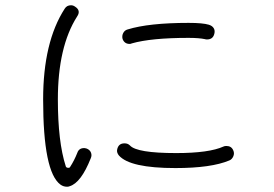

<svg xmlns="http://www.w3.org/2000/svg" viewBox="-20 -720 1040 730"><path d="M235 -10Q221 -10 210 -18Q144 -66 144 -342Q144 -560 226 -687Q234 -700 250 -700Q258 -700 265 -695Q289 -680 273 -657Q200 -542 200 -342Q200 -181 230 -88Q231 -83 238 -82Q245 -81 247 -86Q262 -109 274 -139Q280 -157 300 -157Q303 -157 310 -155Q322 -150 326 -139.5Q330 -129 325 -118Q288 -25 245 -12Q241 -10 235 -10ZM473 -553Q453 -553 446 -572Q443 -584 448.5 -594.5Q454 -605 465 -608Q546 -633 697 -633Q751 -633 774 -626Q787 -622 792.5 -613Q798 -604 795 -592Q790 -570 767 -570Q762 -570 760 -571Q737 -576 697 -576Q555 -576 481 -555Q478 -553 473 -553ZM647 -81Q474 -81 432 -129Q424 -139 425 -149Q427 -162 434 -168.5Q441 -175 453.5 -175Q466 -175 474 -167Q500 -138 650 -138Q775 -138 830 -163Q834 -165 841 -165Q860 -165 867 -148Q872 -137 867 -125.5Q862 -114 852 -110Q783 -81 647 -81Z"/></svg>

Font: Shin Retro Maru Gothic Regular
Style: Regular
Weight: 400
Designer: Iose
Foundry: Typographish
Version: Version 1.002